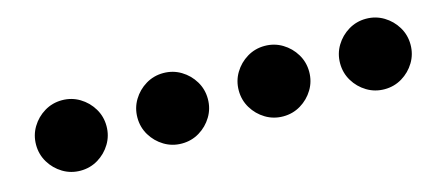

<svg xmlns="http://www.w3.org/2000/svg" viewBox="-33 -746 1666 732"><g transform="rotate(-15 800.0 -380.0)"><path d="M80 -380Q80 -342 99 -310.5Q118 -279 149.5 -260Q181 -241 219 -241Q257 -241 288.5 -260Q320 -279 339 -310.5Q358 -342 358 -380Q358 -418 339 -449.5Q320 -481 288.5 -500Q257 -519 219 -519Q181 -519 149.5 -500Q118 -481 99 -449.5Q80 -418 80 -380Z M480 -380Q480 -342 499 -310.5Q518 -279 549.5 -260Q581 -241 619 -241Q657 -241 688.5 -260Q720 -279 739 -310.5Q758 -342 758 -380Q758 -418 739 -449.5Q720 -481 688.5 -500Q657 -519 619 -519Q581 -519 549.5 -500Q518 -481 499 -449.5Q480 -418 480 -380Z M880 -380Q880 -342 899 -310.5Q918 -279 949.5 -260Q981 -241 1019 -241Q1057 -241 1088.5 -260Q1120 -279 1139 -310.5Q1158 -342 1158 -380Q1158 -418 1139 -449.5Q1120 -481 1088.5 -500Q1057 -519 1019 -519Q981 -519 949.5 -500Q918 -481 899 -449.5Q880 -418 880 -380Z M1280 -380Q1280 -342 1299 -310.5Q1318 -279 1349.5 -260Q1381 -241 1419 -241Q1457 -241 1488.5 -260Q1520 -279 1539 -310.5Q1558 -342 1558 -380Q1558 -418 1539 -449.5Q1520 -481 1488.5 -500Q1457 -519 1419 -519Q1381 -519 1349.5 -500Q1318 -481 1299 -449.5Q1280 -418 1280 -380Z"/></g></svg>

Font: text-security-disc
Style: Regular
Weight: 400
Monospace: yes
Foundry: Oskari Noppa
Version: Version 3.000;hotconv 1.0.118;makeotfexe 2.5.65603